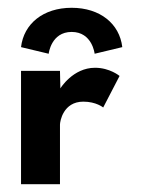

<svg xmlns="http://www.w3.org/2000/svg" viewBox="-20 -473 367 493"><path d="M105 -335C105 -335 111 -391 164 -391C217 -391 223 -335 223 -335L294 -352C287 -412 237 -453 164 -453C91 -453 41 -412 34 -352ZM134 -291H34V0H134V-153C134 -161 142 -212 194 -212C227 -212 245 -197 245 -197L287 -278C287 -278 262 -299 224 -299C167 -299 135 -246 135 -246Z"/></svg>

Font: Hussar Tani
Style: Bold
Weight: 700
Foundry: Cannot Into Space Fonts
Version: Version 0.92